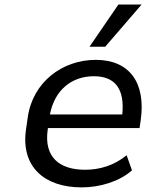

<svg xmlns="http://www.w3.org/2000/svg" viewBox="-20 -811 657 841"><path d="M337.9 9.8C418.9 9.8 503.9 -16.6 558.1 -64.9L534.7 -130.9C479.5 -85.9 416 -67.4 353 -67.4C238.8 -67.4 171.9 -124 189 -243.2L189.9 -250H591.3L596.2 -283.7C620.1 -450.2 545.9 -548.8 399.4 -548.8C253.4 -548.8 123.5 -451.7 101.6 -297.4L93.8 -243.2C70.8 -80.6 174.3 9.8 337.9 9.8ZM391.1 -477.1C483.9 -477.1 526.9 -421.9 515.6 -309.6H198.7C219.2 -417.5 294.9 -477.1 391.1 -477.1ZM440.9 -606.4 600.1 -791H498.5L372.1 -606.4Z"/></svg>

Font: Winston
Style: Italic
Weight: 400
Italic angle: -8.13011°
Designer: Vernon Adams, Kim Jin-seong, David Berlow, Cristiano Sobral
Foundry: The Winston Project Authors
Version: Version 3.004